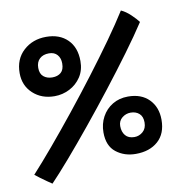

<svg xmlns="http://www.w3.org/2000/svg" viewBox="-82 -796 855 889"><g transform="rotate(-10 346.0 -351.0)"><path d="M93.5 16Q85 10.5 70.2 0.2Q55.5 -10 40.8 -21Q26 -32 17.5 -39Q61 -86.5 116.5 -152.2Q172 -218 232.5 -293.5Q293 -369 351.5 -446Q410 -523 460 -593.2Q510 -663.5 544.5 -718.5Q567 -708.5 589 -687.5Q611 -666.5 622.5 -651Q585 -593.5 531.5 -520.8Q478 -448 417.2 -370Q356.5 -292 296 -218Q235.5 -144 182.8 -83Q130 -22 93.5 16ZM174 -381Q113 -381 72.8 -418.2Q32.5 -455.5 32.5 -514Q32.5 -580 75.5 -619.2Q118.5 -658.5 182 -658.5Q245 -658.5 282.2 -621.8Q319.5 -585 319.5 -520.5Q319.5 -477.5 298.8 -446.2Q278 -415 244.8 -398Q211.5 -381 174 -381ZM178.5 -468.5Q204 -468.5 219.2 -481.8Q234.5 -495 234.5 -524.5Q234.5 -549.5 220.8 -565.2Q207 -581 182 -581Q154 -581 137.8 -565.8Q121.5 -550.5 121.5 -523Q121.5 -495 137.8 -481.8Q154 -468.5 178.5 -468.5ZM498 -52.5Q444 -52.5 405.5 -82.8Q367 -113 367 -176Q367 -216.5 384.8 -249.2Q402.5 -282 434.2 -301.2Q466 -320.5 507.5 -320.5Q570 -320.5 606 -283.8Q642 -247 642 -188Q642 -122.5 602.5 -87.5Q563 -52.5 498 -52.5ZM505 -130.5Q527.5 -130.5 545 -145.8Q562.5 -161 562.5 -189.5Q562.5 -217 546.8 -231Q531 -245 506.5 -245Q484 -245 466.2 -230.5Q448.5 -216 448.5 -192Q448.5 -164.5 462.8 -147.5Q477 -130.5 505 -130.5Z"/></g></svg>

Font: Grandstander SemiBold
Style: Regular
Weight: 600
Designer: Tyler Finck
Foundry: Etcetera Type Co
Version: Version 1.200; ttfautohint (v1.8.3)